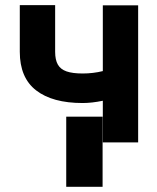

<svg xmlns="http://www.w3.org/2000/svg" viewBox="-20 -551 608 743"><path d="M514.6 0H377.9V-161.1Q335.4 -152.3 299.8 -152.3Q183.1 -152.3 119.9 -201.2Q56.6 -250 56.6 -350.6V-531.2H193.4V-350.6Q193.4 -319.3 203.9 -301Q214.4 -282.7 237.5 -274.7Q260.7 -266.6 299.8 -266.6Q340.3 -266.6 377.9 -275.9V-530.3H514.6ZM377 171.9H236.3V-99.6H377Z"/></svg>

Font: Pretendard JP
Style: Bold
Weight: 700
Designer: Base glyphs from Inter by Rasmus Andersson; Hangeul glyphs from Noto Sans CJK(Source Han Sans) by Jang Soo-young and Kan
Foundry: Kil Hyung-jin
Version: Version 1.309